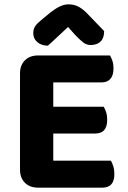

<svg xmlns="http://www.w3.org/2000/svg" viewBox="-20 -861 587 883"><path d="M155 2Q117 2 94.5 -20.5Q72 -43 72 -81V-523Q72 -561 94.5 -583.5Q117 -606 155 -606H486Q492 -596 497 -581Q502 -566 502 -547Q502 -514 487.5 -498Q473 -482 447 -482H225V-370H457Q463 -360 468 -345Q473 -330 473 -311Q473 -278 459 -262.5Q445 -247 419 -247H225V-122H490Q496 -112 501 -96Q506 -80 506 -61Q506 -28 491.5 -13Q477 2 452 2ZM293 -737Q270 -716 246.5 -693.5Q223 -671 200 -651Q171 -651 152 -667Q133 -683 133 -708Q133 -728 142.5 -741.5Q152 -755 176 -774L211 -803Q237 -823 256.5 -832Q276 -841 295 -841Q319 -841 338.5 -831.5Q358 -822 378 -802L459 -718Q459 -686 442.5 -670Q426 -654 397 -654Q378 -654 363 -665.5Q348 -677 325 -701Z"/></svg>

Font: Baloo Tammudu 2
Style: Bold
Weight: 700
Designer: Maithili Shingre, Omkar Shende and Ek Type
Foundry: Ek Type
Version: Version 1.640;hotconv 1.0.111;makeotfexe 2.5.65597; ttfautoh